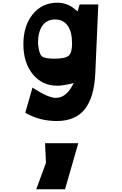

<svg xmlns="http://www.w3.org/2000/svg" viewBox="-20 -607 900 1420"><path d="M569 -574H707L685 -68Q677 113 607 200.5Q537 288 401 288Q270 288 167 227L220 41Q337 117 393 117Q473 117 525 7Q448 27 404 27Q292 27 222.5 -58Q153 -143 153 -280Q153 -417 222.5 -502Q292 -587 404 -587Q439 -587 468.5 -576.5Q498 -566 513.5 -555Q529 -544 554 -523ZM380 -173Q462 -173 487.5 -194.5Q513 -216 513 -285Q513 -371 480.5 -417Q448 -463 387 -463Q327 -463 294 -417.5Q261 -372 261 -286Q268 -211 288.5 -192Q309 -173 380 -173ZM547 7Q548 4 547 3ZM559 452 461 793H248L320 597L313 452Z"/></svg>

Font: OpenDyslexic
Style: Bold
Weight: 800
Designer: Abbie Gonzalez
Version: Version 0.920;hotconv 1.0.109;makeotfexe 2.5.65596